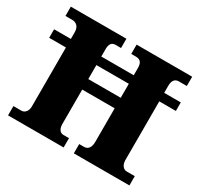

<svg xmlns="http://www.w3.org/2000/svg" viewBox="-150 -903 1137 1092"><g transform="rotate(30 419.0 -357.0)"><path d="M21 0H386V-61H349C325 -61 313 -84 313 -111V-338H526V-117C526 -84 513 -61 485 -61H453V0H818V-61H765C742 -61 726 -83 726 -113V-499H835V-555H726V-602C726 -636 741 -653 765 -653H818V-714H453V-653H484C514 -653 526 -636 526 -602V-555H313V-605C313 -636 325 -653 349 -653H386V-714H21V-653H65C92 -653 113 -636 113 -600V-555H3V-499H113V-111C113 -84 97 -61 74 -61H21ZM313 -407V-499H526V-407Z"/></g></svg>

Font: Noto Serif Malayalam Black
Style: Regular
Weight: 900
Designer: Indian type Foundry, Jelle Bosma, Monotype Design Team
Foundry: Monotype Imaging Inc.
Version: Version 2.104